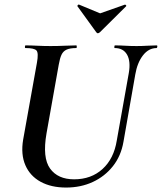

<svg xmlns="http://www.w3.org/2000/svg" viewBox="-20 -829 727 863"><path d="M559 -501Q568 -554 551 -583.5Q534 -613 496 -613Q493 -613 494 -619Q495 -625 496 -625Q519 -625 542.5 -623.5Q566 -622 594 -622Q619 -622 642.5 -623.5Q666 -625 684 -625Q688 -625 687 -619Q686 -613 684 -613Q648 -613 622.5 -580Q597 -547 588 -494L535 -192Q524 -128 487.5 -82Q451 -36 397 -11Q343 14 277 14Q210 14 162.5 -12Q115 -38 94 -86.5Q73 -135 84 -201L146 -547Q154 -591 144 -602Q134 -613 95 -613Q91 -613 92 -619Q93 -625 94 -625Q118 -625 147 -623.5Q176 -622 207 -622Q242 -622 271.5 -623.5Q301 -625 323 -625Q325 -625 325 -619Q325 -613 323 -613Q295 -613 279.5 -606Q264 -599 256.5 -583Q249 -567 244 -538L189 -229Q170 -120 205 -71.5Q240 -23 313 -23Q390 -23 441 -69.5Q492 -116 505 -198ZM412 -685 328 -801Q327 -803 330 -806.5Q333 -810 336 -808L430 -769L541 -808Q543 -809 546 -806Q549 -803 547 -801L430 -685Q419 -674 412 -685Z"/></svg>

Font: Cormorant Light
Style: Bold Italic
Weight: 700
Italic angle: -10°
Version: Version 4.000